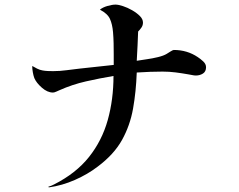

<svg xmlns="http://www.w3.org/2000/svg" viewBox="-20 -771 1040 834"><path d="M875 -479Q875 -460 861.5 -451.5Q848 -443 831 -443Q823 -443 814.5 -445Q806 -447 798 -448Q770 -453 742.5 -456.5Q715 -460 686 -460Q658 -460 632 -459Q606 -458 574 -456Q571 -373 558 -299.5Q545 -226 510 -163Q475 -100 404 -47Q361 -14 305.5 10.5Q250 35 192 43L190 40Q202 37 215 30Q310 -18 366.5 -89Q423 -160 448 -249.5Q473 -339 473 -441Q413 -431 353.5 -417.5Q294 -404 238 -379Q233 -377 224.5 -373Q216 -369 210 -369Q186 -369 162 -390Q138 -411 129 -432Q125 -443 122.5 -457.5Q120 -472 120 -483L121 -484Q129 -479 141 -473Q153 -467 165 -465Q176 -463 188 -462.5Q200 -462 211 -462Q240 -462 269 -466Q298 -470 326 -473Q363 -477 400 -481Q437 -485 474 -489V-535Q474 -559 473.5 -583Q473 -607 471 -631Q468 -666 457.5 -689Q447 -712 414 -729Q426 -739 446.5 -745Q467 -751 482 -751Q494 -751 514 -744.5Q534 -738 554 -726.5Q574 -715 587.5 -701.5Q601 -688 601 -673Q601 -661 594.5 -651.5Q588 -642 580 -634Q579 -608 577.5 -573.5Q576 -539 574 -507Q591 -510 616.5 -513.5Q642 -517 666.5 -523Q691 -529 704 -537Q709 -540 720 -547Q731 -554 735 -554Q793 -554 839 -523Q850 -516 862.5 -504.5Q875 -493 875 -479Z"/></svg>

Font: Kaisei Tokumin Medium
Style: Regular
Weight: 500
Designer: Font-Kai, 金井和夫
Foundry: KAZUO KANAI
Version: Version 5.003